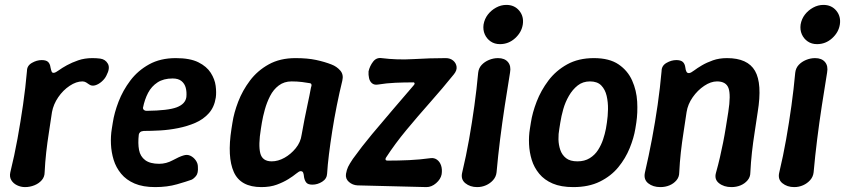

<svg xmlns="http://www.w3.org/2000/svg" viewBox="-20 -750 3446 783"><path d="M82 13Q65 13 49.5 5.5Q34 -2 26 -15.5Q18 -29 22 -47Q39 -116 51.5 -185Q64 -254 74 -323Q84 -392 90 -461Q90 -482 110 -493.5Q130 -505 150 -505Q168 -505 176 -497.5Q184 -490 186 -475Q188 -465 190.5 -458.5Q193 -452 200 -453Q207 -454 220 -463.5Q233 -473 253 -484Q273 -495 299 -504Q325 -513 357 -513Q365 -513 373.5 -512.5Q382 -512 389 -511Q410 -508 420 -490Q430 -472 414 -442Q408 -429 395 -417.5Q382 -406 368 -402Q354 -398 343 -406Q338 -410 331 -414Q324 -418 316 -418Q291 -418 264 -400Q237 -382 217.5 -353.5Q198 -325 192 -293Q186 -251 179.5 -210Q173 -169 168.5 -129Q164 -89 162 -47Q162 -29 150.5 -15.5Q139 -2 120.5 5.5Q102 13 82 13Z M613 13Q563 13 529 -1.5Q495 -16 474 -41.5Q453 -67 443.5 -98Q434 -129 432.5 -162Q431 -195 436 -225L440 -250Q446 -290 463.5 -335.5Q481 -381 511.5 -421.5Q542 -462 588 -487.5Q634 -513 697 -513Q755 -513 789 -496Q823 -479 839.5 -453Q856 -427 859.5 -400Q863 -373 860 -352Q854 -313 831.5 -288Q809 -263 776.5 -249Q744 -235 706.5 -227.5Q669 -220 632.5 -218Q596 -216 566 -216Q556 -215 551.5 -211Q547 -207 546 -201Q542 -165 547 -138.5Q552 -112 572 -97Q592 -82 629 -82Q658 -82 684.5 -96.5Q711 -111 728 -116Q743 -121 756 -115Q769 -109 778 -96.5Q787 -84 787 -70Q789 -44 779.5 -32.5Q770 -21 761 -17Q742 -10 702 1.5Q662 13 613 13ZM578 -298Q666 -299 701 -312.5Q736 -326 740 -354Q742 -375 737.5 -392Q733 -409 720 -419.5Q707 -430 684 -430Q647 -430 622.5 -414Q598 -398 584 -371.5Q570 -345 563 -310Q563 -305 567 -301.5Q571 -298 578 -298Z M1046 13Q961 13 933.5 -48.5Q906 -110 924 -225L928 -250Q934 -290 951.5 -335.5Q969 -381 999.5 -421.5Q1030 -462 1076 -487.5Q1122 -513 1185 -513Q1234 -513 1269 -505.5Q1304 -498 1332 -487Q1353 -479 1367.5 -462.5Q1382 -446 1376 -421Q1364 -372 1353.5 -319.5Q1343 -267 1335 -216Q1327 -165 1321.5 -120.5Q1316 -76 1314 -42Q1313 -21 1294 -9Q1275 3 1254 3Q1237 3 1230 -4.5Q1223 -12 1220 -27Q1219 -39 1216.5 -45.5Q1214 -52 1206 -52Q1200 -52 1188 -42Q1176 -32 1156 -19.5Q1136 -7 1109 3Q1082 13 1046 13ZM1088 -92Q1114 -92 1140 -106.5Q1166 -121 1186 -145.5Q1206 -170 1210 -200Q1216 -233 1222 -264.5Q1228 -296 1235 -327.5Q1242 -359 1248 -392Q1255 -410 1242 -411Q1232 -413 1212 -415.5Q1192 -418 1169 -418Q1139 -418 1117 -401.5Q1095 -385 1081.5 -358.5Q1068 -332 1060 -303Q1052 -274 1048 -250L1044 -225Q1033 -158 1041.5 -125Q1050 -92 1088 -92Z M1554 -107Q1551 -102 1552.5 -98.5Q1554 -95 1560 -95Q1606 -95 1649 -97Q1692 -99 1736 -105Q1751 -107 1762.5 -98.5Q1774 -90 1779 -74.5Q1784 -59 1781 -39Q1777 -19 1758.5 -3Q1740 13 1719 13L1438 6Q1418 5 1403 -8Q1388 -21 1391 -41Q1394 -58 1399.5 -69.5Q1405 -81 1419 -102Q1455 -152 1497 -202.5Q1539 -253 1582.5 -303.5Q1626 -354 1667 -402Q1672 -407 1670.5 -411Q1669 -415 1663 -414Q1628 -414 1592.5 -412.5Q1557 -411 1520 -405Q1506 -403 1497 -410.5Q1488 -418 1485 -431.5Q1482 -445 1483 -459Q1488 -481 1501.5 -498.5Q1515 -516 1536 -513Q1600 -505 1666.5 -509Q1733 -513 1798 -513Q1816 -513 1828 -503Q1840 -493 1842 -478Q1844 -463 1831 -447Q1785 -390 1734.5 -333Q1684 -276 1637.5 -220Q1591 -164 1554 -107Z M1926 13Q1897 13 1877.5 -3Q1858 -19 1865 -47Q1881 -114 1893 -182Q1905 -250 1914.5 -318.5Q1924 -387 1930 -453Q1932 -472 1944 -485Q1956 -498 1974 -505.5Q1992 -513 2011 -513Q2038 -513 2051.5 -497Q2065 -481 2060 -454Q2049 -387 2038.5 -318.5Q2028 -250 2019.5 -182Q2011 -114 2005 -47Q2003 -29 1991 -15.5Q1979 -2 1962 5.5Q1945 13 1926 13ZM2019 -570Q1997 -570 1981 -581Q1965 -592 1957 -610Q1949 -628 1952 -650Q1956 -673 1969.5 -690.5Q1983 -708 2003 -719Q2023 -730 2045 -730Q2078 -730 2097.5 -706.5Q2117 -683 2112 -650Q2107 -618 2080.5 -594Q2054 -570 2019 -570Z M2571 -225Q2565 -188 2548 -146Q2531 -104 2501.5 -68Q2472 -32 2426.5 -9.5Q2381 13 2318 13Q2268 13 2234 -1.5Q2200 -16 2179 -41.5Q2158 -67 2148.5 -98Q2139 -129 2137.5 -162Q2136 -195 2141 -225L2145 -250Q2151 -290 2168.5 -335.5Q2186 -381 2216.5 -421.5Q2247 -462 2293 -487.5Q2339 -513 2402 -513Q2465 -513 2502.5 -487.5Q2540 -462 2558 -421.5Q2576 -381 2578.5 -335.5Q2581 -290 2575 -250ZM2455 -250Q2459 -276 2459.5 -304.5Q2460 -333 2454 -359Q2448 -385 2432 -401.5Q2416 -418 2386 -418Q2357 -418 2336 -401.5Q2315 -385 2300 -359Q2285 -333 2277 -304.5Q2269 -276 2265 -250L2261 -225Q2257 -204 2257.5 -181.5Q2258 -159 2265 -138.5Q2272 -118 2288.5 -105Q2305 -92 2335 -92Q2364 -92 2385 -105Q2406 -118 2419 -138.5Q2432 -159 2439.5 -181.5Q2447 -204 2451 -225Z M2678 -460Q2678 -482 2698 -493.5Q2718 -505 2738 -505Q2756 -505 2764.5 -497.5Q2773 -490 2775 -474Q2776 -464 2779.5 -457.5Q2783 -451 2791 -452Q2798 -453 2810.5 -462.5Q2823 -472 2842.5 -483.5Q2862 -495 2887.5 -504Q2913 -513 2945 -513Q3029 -513 3059 -461Q3089 -409 3070 -293Q3064 -251 3057.5 -210Q3051 -169 3046.5 -128.5Q3042 -88 3040 -46Q3040 -28 3028.5 -14.5Q3017 -1 3000 6Q2983 13 2963 13Q2932 13 2912 -3Q2892 -19 2900 -46Q2909 -78 2916 -108.5Q2923 -139 2929 -169Q2935 -199 2940 -230.5Q2945 -262 2950 -293Q2961 -363 2951 -390.5Q2941 -418 2904 -418Q2879 -418 2852 -400Q2825 -382 2805 -353.5Q2785 -325 2780 -293Q2774 -251 2767.5 -210Q2761 -169 2756.5 -128.5Q2752 -88 2750 -46Q2750 -28 2738.5 -14.5Q2727 -1 2710 6Q2693 13 2673 13Q2643 13 2623.5 -2.5Q2604 -18 2610 -46Q2626 -115 2639 -184Q2652 -253 2662 -322.5Q2672 -392 2678 -460Z M3219 13Q3190 13 3170.5 -3Q3151 -19 3158 -47Q3174 -114 3186 -182Q3198 -250 3207.5 -318.5Q3217 -387 3223 -453Q3225 -472 3237 -485Q3249 -498 3267 -505.5Q3285 -513 3304 -513Q3331 -513 3344.5 -497Q3358 -481 3353 -454Q3342 -387 3331.5 -318.5Q3321 -250 3312.5 -182Q3304 -114 3298 -47Q3296 -29 3284 -15.5Q3272 -2 3255 5.5Q3238 13 3219 13ZM3312 -570Q3290 -570 3274 -581Q3258 -592 3250 -610Q3242 -628 3245 -650Q3249 -673 3262.5 -690.5Q3276 -708 3296 -719Q3316 -730 3338 -730Q3371 -730 3390.5 -706.5Q3410 -683 3405 -650Q3400 -618 3373.5 -594Q3347 -570 3312 -570Z"/></svg>

Font: Winky Sans Medium
Style: Italic
Weight: 500
Italic angle: -8.97852°
Designer: Simon Atzbach
Foundry: typofactur
Version: Version 1.205